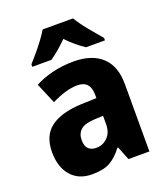

<svg xmlns="http://www.w3.org/2000/svg" viewBox="-141 -865 846 973"><g transform="rotate(-20 281.5 -378.0)"><path d="M295 -560Q392 -560 446 -510.5Q500 -461 500 -363V0H387L358 -73H354Q322 -30 286 -10Q250 10 189 10Q117 10 76 -37Q35 -84 35 -165Q35 -253 91 -295.5Q147 -338 256 -343L340 -346V-363Q340 -440 271 -440Q239 -440 204 -429.5Q169 -419 131 -400L84 -511Q127 -534 180.5 -547Q234 -560 295 -560ZM296 -248Q242 -246 219.5 -226Q197 -206 197 -171Q197 -138 212.5 -123.5Q228 -109 254 -109Q290 -109 315.5 -134.5Q341 -160 341 -204V-250ZM367 -766Q387 -732 420.5 -691Q454 -650 481 -619V-606H379Q356 -621 332.5 -640.5Q309 -660 285 -685Q260 -660 237 -640.5Q214 -621 192 -606H89V-619Q106 -638 128 -664Q150 -690 170.5 -717.5Q191 -745 203 -766Z"/></g></svg>

Font: Noto Sans Armenian SemiCondensed ExtraBold
Style: Regular
Weight: 800
Width: 4
Designer: Monotype Design Team
Foundry: Monotype Imaging Inc.
Version: Version 2.008; ttfautohint (v1.8.4.7-5d5b)